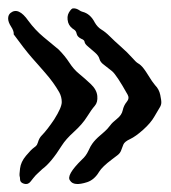

<svg xmlns="http://www.w3.org/2000/svg" viewBox="-20 -440 421 472"><path d="M5.9 -408.2Q25.4 -423.8 49.8 -388.7Q66.4 -366.2 86.9 -349.1Q107.4 -332 124 -318.4Q139.6 -302.7 150.4 -286.1Q161.1 -269.5 174.3 -258.8Q187.5 -248 202.6 -233.9Q217.8 -219.7 219.2 -204.1Q220.7 -188.5 212.9 -179.7Q205.1 -170.9 193.8 -152.8Q182.6 -134.8 162.1 -116.2Q141.6 -97.7 131.8 -82Q105.5 -40 84 -24.4L68.4 -9.8Q61.5 -2 55.2 6.3Q48.8 14.6 39.1 11.7Q29.3 8.8 29.3 1Q29.3 -3.9 28.3 -6.8Q27.3 -9.8 29.3 -25.9Q31.2 -42 43.9 -57.1Q56.6 -72.3 63 -76.7Q69.3 -81.1 70.8 -84Q72.3 -86.9 73.2 -89.8Q76.2 -100.6 82.5 -106.9Q88.9 -113.3 97.2 -124Q105.5 -134.8 113.3 -146.5Q131.8 -175.8 131.8 -189Q131.8 -202.1 125.5 -213.4Q119.1 -224.6 110.4 -236.8Q101.6 -249 91.3 -260.7Q81.1 -272.5 74.2 -280.3Q67.4 -288.1 58.6 -297.9Q40 -319.3 13.7 -355.5Q14.6 -363.3 7.3 -374.5Q0 -385.7 0 -394.5Q0 -403.3 5.9 -408.2ZM147.5 -384.8Q143.6 -399.4 149.4 -409.2Q155.3 -418.9 159.2 -419.4Q163.1 -419.9 167.5 -418.5Q171.9 -417 175.3 -414.6Q178.7 -412.1 182.6 -411.1Q202.1 -406.2 212.9 -384.8Q219.7 -373 229.5 -367.2Q239.3 -361.3 250 -350.6Q260.7 -339.8 277.3 -325.2Q293.9 -310.5 304.2 -298.8Q314.5 -287.1 318.8 -284.7Q323.2 -282.2 326.2 -279.3Q333 -273.4 343.8 -255.9Q354.5 -238.3 361.3 -230.5Q371.1 -220.7 374 -206.5Q377 -192.4 376.5 -186.5Q376 -180.7 372.1 -174.8Q368.2 -168.9 359.4 -153.3Q350.6 -137.7 332 -121.1Q313.5 -104.5 299.8 -98.1Q286.1 -91.8 283.2 -84.5Q280.3 -77.1 277.8 -70.3Q275.4 -63.5 269 -58.6Q262.7 -53.7 254.9 -47.9Q231.4 -30.3 223.6 -17.6Q211.9 2 194.3 7.8Q161.1 18.6 152.3 3.9Q141.6 -8.8 181.6 -47.9Q191.4 -56.6 197.3 -69.3Q203.1 -82 207 -86.9Q213.9 -96.7 226.6 -107.4Q239.3 -118.2 243.7 -123Q248 -127.9 251 -131.8Q255.9 -138.7 267.6 -147.9Q279.3 -157.2 281.7 -168.9Q284.2 -180.7 291.5 -189.5Q298.8 -198.2 293.9 -207Q266.6 -255.9 255.4 -265.1Q244.1 -274.4 235.4 -280.8Q226.6 -287.1 224.6 -294.9Q222.7 -302.7 213.9 -310.5Q205.1 -318.4 196.8 -325.2Q188.5 -332 188 -336.9Q187.5 -341.8 179.7 -344.7Q169.9 -349.6 168.5 -356.9Q167 -364.3 162.1 -367.2Q157.2 -370.1 153.3 -374.5Q149.4 -378.9 147.5 -384.8Z"/></svg>

Font: Creepster Caps
Style: Regular
Weight: 400
Designer: Font Diner, Inc
Foundry: Font Diner, Inc
Version: Version 1.000